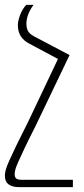

<svg xmlns="http://www.w3.org/2000/svg" viewBox="-28 -512 344 785"><path d="M109 -492Q92 -468 86 -449.5Q80 -431 80 -415Q80 -397 86.5 -385Q93 -373 112 -363L256 -287V-286L118 2Q88 61 71 97Q54 133 45.5 152.5Q37 172 34.5 182Q32 192 32 201Q32 211 37.5 217Q43 223 60 223H270V253H48Q23 253 7.5 242Q-8 231 -8 206Q-8 196 -4.5 182.5Q-1 169 9.5 145.5Q20 122 38.5 83.5Q57 45 88 -16L209 -271L91 -334Q45 -358 45 -409Q45 -425 53.5 -449Q62 -473 79 -492Z"/></svg>

Font: Noto Serif Armenian SemiCondensed ExtraLight
Style: Regular
Weight: 200
Width: 4
Designer: Monotype Design Team
Foundry: Monotype Imaging Inc.
Version: Version 2.008; ttfautohint (v1.8.4.7-5d5b)